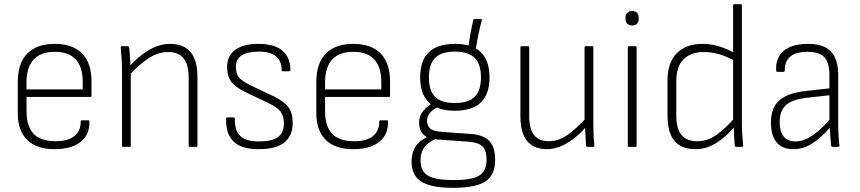

<svg xmlns="http://www.w3.org/2000/svg" viewBox="-20 -703 4114 919"><path d="M245 11Q157 12 111 -32.5Q65 -77 65 -162V-310Q65 -400 110.5 -446.5Q156 -493 242 -493Q328 -493 373 -447Q418 -401 418 -312V-245Q418 -239 413 -239H107V-170Q107 -98 141 -62.5Q175 -27 247 -27Q306 -27 336.5 -52Q367 -77 366 -121Q366 -127 372 -127H404Q408 -127 408 -122Q410 -60 367.5 -25Q325 10 245 11ZM107 -275H376V-310Q376 -382 342.5 -418.5Q309 -455 242 -455Q175 -455 141 -418Q107 -381 107 -310Z M888 0Q883 0 883 -5V-331Q883 -394 858.5 -424Q834 -454 785 -454Q737 -454 692 -424.5Q647 -395 597 -342V-382Q629 -418 661.5 -442.5Q694 -467 727 -480Q760 -493 794 -493Q858 -493 891.5 -454.5Q925 -416 925 -334V-5Q925 0 919 0ZM569 0Q564 0 564 -5V-367Q564 -394 562 -423Q560 -452 558 -475Q557 -482 563 -482H593Q597 -482 598 -476Q601 -455 602.5 -427.5Q604 -400 605 -376L606 -363V-5Q606 0 600 0Z M1219 11Q1137 11 1099 -24.5Q1061 -60 1062 -135Q1062 -141 1068 -141H1099Q1104 -141 1104 -135Q1103 -77 1130.5 -51.5Q1158 -26 1219 -26Q1282 -26 1310.5 -47Q1339 -68 1339 -112Q1339 -147 1323 -168.5Q1307 -190 1268 -208L1157 -261Q1109 -284 1088 -310.5Q1067 -337 1067 -383Q1067 -437 1106.5 -465Q1146 -493 1217 -493Q1295 -493 1332.5 -460Q1370 -427 1370 -367Q1370 -362 1364 -362H1333Q1328 -362 1328 -369Q1328 -410 1301.5 -433Q1275 -456 1219 -456Q1165 -456 1137 -438Q1109 -420 1109 -383Q1109 -349 1124.5 -331.5Q1140 -314 1180 -294L1292 -241Q1339 -218 1360 -190.5Q1381 -163 1381 -114Q1381 -53 1341 -21Q1301 11 1219 11Z M1674 11Q1586 12 1540 -32.5Q1494 -77 1494 -162V-310Q1494 -400 1539.5 -446.5Q1585 -493 1671 -493Q1757 -493 1802 -447Q1847 -401 1847 -312V-245Q1847 -239 1842 -239H1536V-170Q1536 -98 1570 -62.5Q1604 -27 1676 -27Q1735 -27 1765.5 -52Q1796 -77 1795 -121Q1795 -127 1801 -127H1833Q1837 -127 1837 -122Q1839 -60 1796.5 -25Q1754 10 1674 11ZM1536 -275H1805V-310Q1805 -382 1771.5 -418.5Q1738 -455 1671 -455Q1604 -455 1570 -418Q1536 -381 1536 -310Z M2149 196Q2042 196 1996 166Q1950 136 1950 72Q1950 23 1973 -7Q1996 -37 2043 -56L2083 -44Q2037 -29 2015 -3Q1993 23 1993 66Q1993 117 2029 138Q2065 159 2151 159Q2241 159 2275 136.5Q2309 114 2309 62Q2309 16 2288.5 -3Q2268 -22 2219 -25L2066 -36Q2027 -38 2006.5 -59.5Q1986 -81 1986 -116Q1986 -147 2003 -168.5Q2020 -190 2051 -211L2080 -193Q2053 -180 2038.5 -163.5Q2024 -147 2024 -123Q2024 -103 2038 -89Q2052 -75 2091 -72L2232 -62Q2293 -58 2321.5 -29Q2350 0 2350 63Q2350 134 2304 165Q2258 196 2149 196ZM2157 -173Q2074 -173 2032.5 -213Q1991 -253 1991 -333Q1991 -413 2032.5 -453Q2074 -493 2158 -493Q2241 -493 2282 -452.5Q2323 -412 2323 -333Q2323 -253 2282 -213Q2241 -173 2157 -173ZM2157 -210Q2222 -210 2252 -239.5Q2282 -269 2282 -333Q2282 -396 2252 -426Q2222 -456 2157 -456Q2093 -456 2063 -426Q2033 -396 2033 -333Q2033 -269 2062.5 -239.5Q2092 -210 2157 -210ZM2256 -460 2221 -471Q2226 -510 2232.5 -545.5Q2239 -581 2245 -605Q2247 -612 2253 -612H2281Q2288 -612 2286 -605Q2278 -578 2270.5 -541Q2263 -504 2256 -460Z M2597 11Q2536 11 2503.5 -27.5Q2471 -66 2471 -145V-476Q2471 -482 2476 -482H2507Q2513 -482 2513 -476V-148Q2513 -85 2536.5 -56Q2560 -27 2607 -27Q2653 -27 2696 -57Q2739 -87 2786 -139L2787 -98Q2756 -62 2724 -38Q2692 -14 2660.5 -1.5Q2629 11 2597 11ZM2792 0Q2786 0 2785 -5Q2784 -29 2782.5 -53Q2781 -77 2780 -102L2778 -120V-476Q2778 -482 2784 -482H2815Q2820 -482 2820 -476V-115Q2820 -86 2821 -59Q2822 -32 2825 -6Q2826 0 2819 0Z M2990 0Q2985 0 2985 -5V-476Q2985 -482 2990 -482H3021Q3027 -482 3027 -476V-5Q3027 0 3021 0ZM3006 -581Q2991 -581 2982.5 -589.5Q2974 -598 2974 -612V-620Q2974 -634 2982.5 -642Q2991 -650 3006 -650Q3021 -650 3029 -642Q3037 -634 3037 -620V-612Q3037 -598 3029 -589.5Q3021 -581 3006 -581Z M3309 11Q3242 11 3208.5 -28.5Q3175 -68 3175 -151V-316Q3175 -404 3219.5 -448.5Q3264 -493 3342 -493Q3384 -493 3424 -480.5Q3464 -468 3499 -447L3501 -409Q3461 -432 3423.5 -443Q3386 -454 3349 -454Q3288 -454 3252.5 -420Q3217 -386 3217 -313V-151Q3217 -87 3242 -57Q3267 -27 3318 -27Q3366 -27 3408 -56.5Q3450 -86 3498 -140V-99Q3467 -63 3436.5 -38.5Q3406 -14 3375 -1.5Q3344 11 3309 11ZM3504 0Q3498 0 3497 -6Q3495 -28 3493.5 -53.5Q3492 -79 3492 -101L3489 -120V-678Q3489 -683 3495 -683H3526Q3531 -683 3531 -678V-112Q3531 -85 3533 -57.5Q3535 -30 3537 -7Q3538 0 3531 0Z M3964 0Q3959 0 3958 -7Q3956 -27 3954 -53.5Q3952 -80 3951 -103L3950 -120V-341Q3950 -403 3926 -429Q3902 -455 3844 -455Q3736 -455 3736 -365Q3736 -359 3731 -359H3701Q3695 -359 3695 -367Q3692 -426 3730.5 -459Q3769 -492 3845 -493Q3920 -494 3956 -458Q3992 -422 3992 -342V-114Q3992 -83 3993.5 -56Q3995 -29 3998 -6Q3998 0 3992 0ZM3779 11Q3724 11 3697 -22Q3670 -55 3670 -117Q3670 -162 3687 -193.5Q3704 -225 3742 -243.5Q3780 -262 3842 -268L3958 -281V-248L3842 -235Q3771 -227 3741.5 -199.5Q3712 -172 3712 -119Q3712 -75 3730.5 -50.5Q3749 -26 3789 -26Q3827 -26 3869.5 -55Q3912 -84 3962 -143L3963 -103Q3908 -41 3865.5 -15Q3823 11 3779 11Z"/></svg>

Font: Sofia Sans Semi Condensed ExtraLight
Style: Regular
Weight: 250
Version: Version 4.100